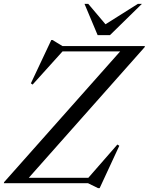

<svg xmlns="http://www.w3.org/2000/svg" viewBox="-46 -955 776 1001"><path d="M709.5 -715 708 -709 104 -28H414.5L566 -201.5L576 -195L473.5 26H465.5L412.5 0H-26L-24.5 -5.5L580.5 -687H280L124 -514L115 -520.5L221.5 -746.5H227.5L279.5 -715ZM694 -935 527.5 -772H463L394.5 -935H414L504 -828.5L673 -935Z"/></svg>

Font: Newsreader Display
Style: Italic
Weight: 400
Italic angle: -17°
Designer: Hugues Gentile
Foundry: Production Type
Version: Version 1.001